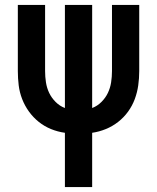

<svg xmlns="http://www.w3.org/2000/svg" viewBox="-20 -540 634 775"><path d="M242 215V-4Q213 -8 186 -19Q159 -30 136.5 -48Q114 -66 97 -89.5Q80 -113 69.5 -140Q59 -167 55.5 -195.5Q52 -224 52 -253V-520H162V-253Q162 -230 165.5 -207.5Q169 -185 178.5 -165Q188 -145 204.5 -128.5Q221 -112 242 -104V-520H352V-104Q373 -112 389.5 -128.5Q406 -145 415.5 -165Q425 -185 428.5 -207.5Q432 -230 432 -253V-520H542V-253Q542 -224 538 -195.5Q534 -167 524 -140Q514 -113 497 -89.5Q480 -66 457 -48Q434 -30 407 -19Q380 -8 352 -4V215Z"/></svg>

Font: Iosevka QP
Style: Bold
Weight: 700
Designer: Belleve Invis
Foundry: Belleve Invis
Version: Version 20.0.0; ttfautohint (v1.8.4)